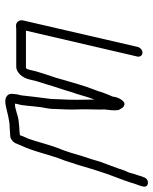

<svg xmlns="http://www.w3.org/2000/svg" viewBox="54 -604 585 733"><g transform="rotate(90 346.5 -237.5)"><path d="M159 -470 58 -33C55 -18 64 -6 79 -6C85 -7 92 -7 98 -7H235C257 -7 277 -31 283 -56L288 -77C292 -94 297 -105 302 -123C311 -155 323 -187 332 -219C342 -245 348 -275 358 -300L360 -306C361 -263 362 -217 359 -172C358 -155 359 -145 356 -126C351 -91 348 -59 344 -26L340 -9C339 -2 339 4 338 11C339 30 356 39 383 33C410 28 437 18 468 18C476 18 490 16 498 16C511 16 526 3 529 -10C530 -13 533 -18 535 -24C560 -76 571 -139 593 -192C605 -227 615 -260 625 -295L634 -323C646 -364 666 -408 678 -447C681 -460 687 -472 690 -483L692 -491C698 -515 662 -517 656 -492L653 -485C650 -472 645 -462 642 -449C639 -434 634 -429 630 -417L624 -399C620 -387 602 -340 597 -326C592 -307 584 -282 578 -265C568 -232 558 -195 545 -165C534 -136 526 -105 517 -76L509 -52L500 -32C498 -28 498 -24 496 -21C490 -21 482 -19 476 -19C463 -19 454 -17 441 -16C419 -14 399 -2 376 -2C376 -5 376 -7 377 -10L381 -27C386 -61 386 -92 394 -128C396 -139 396 -148 396 -156C397 -182 399 -209 398 -235C396 -271 399 -310 398 -345C400 -365 403 -379 400 -398L394 -408C391 -415 385 -419 379 -420C367 -423 353 -400 350 -383C349 -378 349 -374 347 -371L341 -357C338 -348 331 -333 329 -323L322 -304C308 -268 297 -229 286 -191L277 -159L266 -126C261 -108 255 -94 251 -77L246 -56C245 -51 243 -47 240 -44H97L196 -470C198 -480 191 -489 181 -489C171 -489 161 -480 159 -470Z"/></g></svg>

Font: Electronic
Style: SeLtIt
Weight: 300
Version: Version 1.011